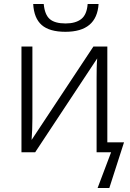

<svg xmlns="http://www.w3.org/2000/svg" viewBox="-20 -766 652 966"><path d="M309 -606Q229 -606 190 -640Q151 -674 147 -746H200Q205 -692 230.5 -670Q256 -648 310 -648Q360 -648 388.5 -670Q417 -692 421 -746H476Q467 -606 309 -606ZM471 180 539 0H466V-372Q466 -397 466.5 -423Q467 -449 469 -472L157 0H88V-532H143V-169Q143 -141 142 -115Q141 -89 139 -62L450 -532H520V-50H604L530 180Z"/></svg>

Font: Noto Sans Light
Style: Regular
Weight: 300
Designer: Monotype Design Team
Foundry: Monotype Imaging Inc.
Version: Version 2.007